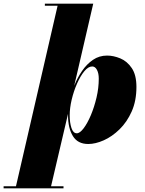

<svg xmlns="http://www.w3.org/2000/svg" viewBox="-114 -770 784 1040"><path d="M-94.5 239H-27.5L198 -739H129V-750H391L288 -305.5Q305 -348.5 330.5 -385.8Q356 -423 389.8 -446Q423.5 -469 466 -469Q500.5 -469 537.5 -453.8Q574.5 -438.5 599.8 -401.2Q625 -364 625 -299Q625 -224 599.5 -166.5Q574 -109 533.5 -69.5Q493 -30 448 -10Q403 10 364 10Q307 10 280.8 -33Q254.5 -76 254.5 -145Q254.5 -149 254.5 -153.5L162.5 239H230V250H-94.5ZM263.5 -145Q263.5 -105.5 273 -76.8Q282.5 -48 302 -48Q318.5 -48 339 -75Q359.5 -102 378 -145.8Q396.5 -189.5 408.8 -241.5Q421 -293.5 421 -344Q421 -373 411.2 -391.5Q401.5 -410 385.5 -410Q364 -410 342.5 -383.8Q321 -357.5 303 -316.5Q285 -275.5 274.2 -229.8Q263.5 -184 263.5 -145Z"/></svg>

Font: Bodoni* 11pt Fatface
Style: Italic
Weight: 900
Italic angle: -13°
Version: Version 2.3